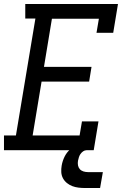

<svg xmlns="http://www.w3.org/2000/svg" viewBox="-22 -755 642 965"><path d="M-2 0V-74H58L156 -662H105V-735H571L547 -590H463L475 -661H239L199 -419H438L426 -345H187L142 -74H378L390 -145H473L449 0ZM406 190Q389 190 372.5 188Q356 186 341.5 180.5Q327 175 314.5 165Q302 155 294.5 141Q287 127 286 110.5Q285 94 288 77Q292 54 302.5 32.5Q313 11 331.5 -5Q350 -21 373 -27.5Q396 -34 418 -34L413 0Q404 0 396 5.5Q388 11 382.5 19Q377 27 374.5 35.5Q372 44 370 53Q368 65 370 76Q372 87 379 95Q386 103 397 106.5Q408 110 420 110H495L481 190Z"/></svg>

Font: Iosevka Slab Extended
Style: Italic
Weight: 400
Width: 7
Italic angle: -9°
Monospace: yes
Designer: Belleve Invis
Foundry: Belleve Invis
Version: Version 11.1.0; ttfautohint (v1.8.3)